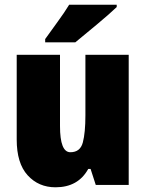

<svg xmlns="http://www.w3.org/2000/svg" viewBox="-20 -786 618 816"><path d="M527 -553H343V-296Q343 -222 332 -180.5Q321 -139 279 -139Q235 -139 235 -250V-553H51V-193Q51 -92 97.5 -41Q144 10 216 10Q312 10 355 -68H365L387 0H527ZM476 -766H274Q254 -733 225 -693.5Q196 -654 172 -620V-606H300Q338 -637 393 -683Q448 -729 476 -756Z"/></svg>

Font: Noto Sans Display SemiCondensed Black
Style: Regular
Weight: 900
Width: 4
Designer: Monotype Design Team
Foundry: Monotype Imaging Inc.
Version: Version 1.900